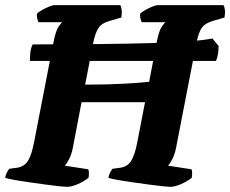

<svg xmlns="http://www.w3.org/2000/svg" viewBox="-36 -724 892 744"><path d="M223 0Q216 0 192 -2.5Q168 -5 136 -9.5Q104 -14 72 -18.5Q40 -23 16 -27.5Q-8 -32 -16 -35Q-14 -46 -9 -56Q-4 -66 0 -70L30 -74Q58 -78 72.5 -101Q87 -124 97 -178L171 -559Q180 -606 191.5 -621.5Q203 -637 205 -638H113Q111 -642 108.5 -651Q106 -660 107 -671Q114 -678 127.5 -685.5Q141 -693 154.5 -698.5Q168 -704 174 -704H430Q434 -698 435.5 -685.5Q437 -673 434 -656L389 -643Q359 -635 346 -616Q333 -597 325 -557L294 -396Q378 -396 442 -399.5Q506 -403 542 -407L571 -559Q580 -606 591.5 -621.5Q603 -637 605 -638H513Q511 -642 508.5 -651Q506 -660 507 -671Q514 -678 527.5 -685.5Q541 -693 554.5 -698.5Q568 -704 574 -704H830Q834 -698 835.5 -685.5Q837 -673 834 -656L789 -643Q758 -634 745.5 -615.5Q733 -597 725 -557L646 -150Q641 -125 631.5 -107Q622 -89 615 -82L706 -68Q708 -64 708.5 -55Q709 -46 707 -35Q691 -22 666.5 -11Q642 0 623 0Q616 0 592 -2.5Q568 -5 536 -9.5Q504 -14 472 -18.5Q440 -23 416 -27.5Q392 -32 384 -35Q386 -46 391 -56Q396 -66 400 -70L430 -74Q458 -78 472.5 -101Q487 -124 497 -178L526 -328H280L246 -150Q241 -125 231.5 -107Q222 -89 215 -82L306 -68Q308 -64 308.5 -55Q309 -46 307 -35Q291 -22 266.5 -11Q242 0 223 0ZM80 -488Q80 -517 83.5 -532Q87 -547 91 -552Q372 -552 549 -557Q726 -562 787 -575L811 -546Q811 -511 801 -488Z"/></svg>

Font: Texturina 72pt 72pt Black
Style: Italic
Weight: 900
Italic angle: -11°
Designer: Guillermo Torres Carreño
Foundry: Omnibus-Type
Version: Version 1.002; ttfautohint (v1.8.3)